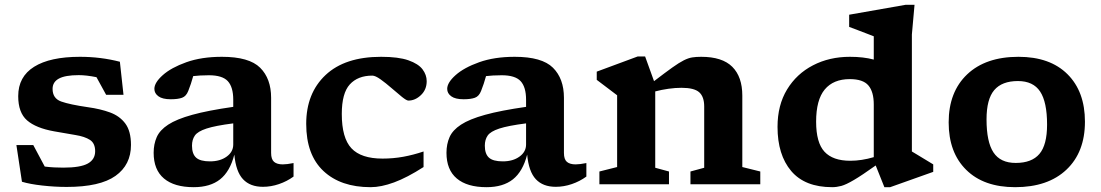

<svg xmlns="http://www.w3.org/2000/svg" viewBox="-20 -764 4564 796"><path d="M311.5 -528.5Q397.5 -528.5 477 -508L492 -371H420L380 -444Q338 -452.5 306.5 -452.5Q250.5 -452.5 224.2 -438.2Q198 -424 198 -395.5Q198 -356 233.5 -343.2Q269 -330.5 345 -319.5Q396 -312.5 436.2 -297.8Q476.5 -283 499.8 -251.5Q523 -220 523 -163Q523 -80.5 458.8 -34.8Q394.5 11 256.5 11Q207 11 155.5 5.2Q104 -0.5 71 -10.5L48 -162.5H118L165.5 -73.5Q184.5 -71 204.5 -70Q224.5 -69 242.5 -69Q313.5 -69 344 -86Q374.5 -103 374.5 -137Q374.5 -170 353 -184Q331.5 -198 293 -204.2Q254.5 -210.5 204.5 -219.5Q129 -233 92.2 -265Q55.5 -297 55.5 -365.5Q55.5 -446 121.5 -487.2Q187.5 -528.5 311.5 -528.5Z M1070 10.5Q1017 10.5 987.5 -21Q958 -52.5 951.5 -123Q933.5 -53 892.5 -20.5Q851.5 12 783 12Q702.5 12 659.8 -24Q617 -60 617 -130.5Q617 -166.5 629.8 -195.5Q642.5 -224.5 677.2 -247.2Q712 -270 777 -288Q842 -306 947 -321V-350.5Q947 -403 924.5 -427.5Q902 -452 846 -452Q826 -452 810 -451Q794 -450 781 -448.5Q772 -415.5 760.5 -387Q752 -365 735 -358.8Q718 -352.5 688 -352.5Q653.5 -352.5 636.8 -364.8Q620 -377 620 -395.5Q620 -421.5 654.8 -452.5Q689.5 -483.5 752.5 -506Q815.5 -528.5 900 -528.5Q1013 -528.5 1058.5 -483.2Q1104 -438 1104 -358.5V-130Q1104 -103.5 1116.2 -93Q1128.5 -82.5 1152.5 -82.5Q1169.5 -82.5 1197 -88V-32Q1169.5 -12 1136.5 -0.8Q1103.5 10.5 1070 10.5ZM776 -160Q776 -126 793 -110.5Q810 -95 850.5 -95Q892.5 -95 919.8 -114.8Q947 -134.5 947 -165V-252.5Q872.5 -243 836 -231Q799.5 -219 787.8 -202Q776 -185 776 -160Z M1560 -528.5Q1632 -528.5 1673.2 -514Q1714.5 -499.5 1731.8 -476.5Q1749 -453.5 1749 -427.5Q1749 -392.5 1725.2 -369.8Q1701.5 -347 1673 -347Q1665.5 -347 1646.2 -362.5Q1627 -378 1603.2 -398.8Q1579.5 -419.5 1557.8 -435Q1536 -450.5 1523.5 -450.5Q1463.5 -450.5 1430.2 -414Q1397 -377.5 1397 -291.5Q1397 -192 1437 -149.2Q1477 -106.5 1566 -106.5Q1610 -106.5 1651.5 -114Q1693 -121.5 1736 -136V-71.5Q1667.5 -27.5 1613.8 -7.8Q1560 12 1516.5 12Q1392.5 12 1321 -55Q1249.5 -122 1249.5 -250.5Q1249.5 -377.5 1329.8 -453Q1410 -528.5 1560 -528.5Z M2284 10.5Q2231 10.5 2201.5 -21Q2172 -52.5 2165.5 -123Q2147.5 -53 2106.5 -20.5Q2065.5 12 1997 12Q1916.5 12 1873.8 -24Q1831 -60 1831 -130.5Q1831 -166.5 1843.8 -195.5Q1856.5 -224.5 1891.2 -247.2Q1926 -270 1991 -288Q2056 -306 2161 -321V-350.5Q2161 -403 2138.5 -427.5Q2116 -452 2060 -452Q2040 -452 2024 -451Q2008 -450 1995 -448.5Q1986 -415.5 1974.5 -387Q1966 -365 1949 -358.8Q1932 -352.5 1902 -352.5Q1867.5 -352.5 1850.8 -364.8Q1834 -377 1834 -395.5Q1834 -421.5 1868.8 -452.5Q1903.5 -483.5 1966.5 -506Q2029.5 -528.5 2114 -528.5Q2227 -528.5 2272.5 -483.2Q2318 -438 2318 -358.5V-130Q2318 -103.5 2330.2 -93Q2342.5 -82.5 2366.5 -82.5Q2383.5 -82.5 2411 -88V-32Q2383.5 -12 2350.5 -0.8Q2317.5 10.5 2284 10.5ZM1990 -160Q1990 -126 2007 -110.5Q2024 -95 2064.5 -95Q2106.5 -95 2133.8 -114.8Q2161 -134.5 2161 -165V-252.5Q2086.5 -243 2050 -231Q2013.5 -219 2001.8 -202Q1990 -185 1990 -160Z M2842.5 -53 2899.5 -68.5V-322.5Q2899.5 -363 2878.8 -381.5Q2858 -400 2805.5 -400Q2779.5 -400 2751.2 -396Q2723 -392 2696.5 -385V-68.5L2753.5 -53V0H2465V-53L2538.5 -71.5V-369Q2530.5 -375.5 2509.2 -391.2Q2488 -407 2454 -433V-467L2624 -530H2654.5L2691.5 -427.5Q2738.5 -463.5 2767.2 -484Q2796 -504.5 2815 -514Q2834 -523.5 2850 -526Q2866 -528.5 2887 -528.5Q2974.5 -528.5 3016 -487Q3057.5 -445.5 3057.5 -367.5V-71.5L3132 -53V0H2842.5Z M3849 -51.5 3670.5 12H3646.5L3610.5 -78Q3553 -37 3520.2 -17.8Q3487.5 1.5 3468 6.8Q3448.5 12 3430 12Q3317 12 3260.2 -55Q3203.5 -122 3203.5 -238Q3203.5 -328 3243 -393Q3282.5 -458 3350.5 -493.2Q3418.5 -528.5 3503.5 -528.5Q3560 -528.5 3602.5 -517V-613.5Q3596.5 -616 3577.5 -623.2Q3558.5 -630.5 3536.8 -638.8Q3515 -647 3500.5 -652.5V-703L3734 -744H3771.5L3760.5 -621V-136Q3766.5 -132.5 3783.8 -122Q3801 -111.5 3819.8 -100.2Q3838.5 -89 3849 -82.5ZM3602.5 -331Q3602.5 -383.5 3580.2 -409.8Q3558 -436 3503 -436Q3435 -436 3399.2 -393Q3363.5 -350 3363.5 -259.5Q3363.5 -172.5 3398.2 -135Q3433 -97.5 3505 -97.5Q3552 -97.5 3602.5 -112.5Z M4188.5 12Q4058.5 12 3985.8 -59.8Q3913 -131.5 3913 -256.5Q3913 -383 3989.8 -455.8Q4066.5 -528.5 4202.5 -528.5Q4333 -528.5 4405.5 -456.5Q4478 -384.5 4478 -259.5Q4478 -133 4401.2 -60.5Q4324.5 12 4188.5 12ZM4191 -88.5Q4257.5 -88.5 4289.2 -125.8Q4321 -163 4321 -247.5Q4321 -341 4292.2 -384.5Q4263.5 -428 4200 -428Q4134 -428 4102 -390.5Q4070 -353 4070 -269Q4070 -175.5 4098.8 -132Q4127.5 -88.5 4191 -88.5Z"/></svg>

Font: Newsreader Caption SemiBold
Style: Regular
Weight: 600
Designer: Hugues Gentile
Foundry: Production Type
Version: Version 1.001